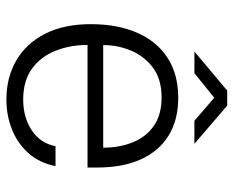

<svg xmlns="http://www.w3.org/2000/svg" viewBox="-85 -635 730 600"><g transform="rotate(90 280.0 -335.0)"><path d="M120.5 -243.5Q120.5 -189.5 138.5 -143.8Q156.5 -98 194.2 -70.2Q232 -42.5 291 -42.5Q347 -42.5 387.2 -69.2Q427.5 -96 437 -143.5H499Q489 -92.5 458 -58.2Q427 -24 383.5 -7Q340 10 291.5 10Q222 10 168.8 -21Q115.5 -52 85.5 -111Q55.5 -170 55.5 -253.5Q55.5 -337.5 82.5 -399Q109.5 -460.5 161 -493.8Q212.5 -527 285.5 -527Q355 -527 403.8 -496.8Q452.5 -466.5 478 -410Q503.5 -353.5 503.5 -274.5V-243.5ZM121 -292.5H441.5Q441.5 -344 424.5 -385.5Q407.5 -427 372.8 -451Q338 -475 284.5 -475Q227.5 -475 191.2 -447.8Q155 -420.5 137.8 -378.5Q120.5 -336.5 121 -292.5ZM357.5 -577.5 285.5 -639.5 208.5 -577.5H141L263 -680H310L429.5 -577.5Z"/></g></svg>

Font: Public Sans ExtraLight
Style: Regular
Weight: 250
Designer: The Public Sans Project Authors: Dan O. Williams and USWDS (Libre Franklin designed by Pablo Impallari and Rodrigo Fuenz
Version: Version 1.007